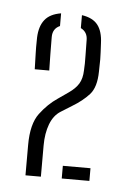

<svg xmlns="http://www.w3.org/2000/svg" viewBox="-37 -832 280 422"><g transform="rotate(5 103.0 -621.0)"><path d="M34.5 -440Q34.5 -454 34.5 -461.2Q34.5 -468.5 34.5 -477.8Q34.5 -487 34.5 -507Q34.5 -553.5 52 -576.8Q69.5 -600 90.5 -614L113.5 -630Q128 -640 135 -651.5Q142 -663 142.5 -681Q143.5 -695.5 143 -713.2Q142.5 -731 142.5 -748Q142.5 -765.5 127.5 -773V-801.5Q151.5 -798 162.5 -784Q173.5 -770 174.5 -744Q175 -731.5 175.5 -724.2Q176 -717 176 -708Q176 -699 175.5 -681Q175 -646.5 160.5 -630.5Q146 -614.5 123.5 -601L99.5 -586Q84 -576.5 76.2 -556Q68.5 -535.5 68.5 -509V-440ZM114.5 -440V-468H175.5V-440ZM34.5 -674Q34 -698 33.5 -709Q33 -720 33.5 -744Q34.5 -769 45.8 -783.2Q57 -797.5 81.5 -801.5V-773.5Q65.5 -766.5 65.5 -748Q65.5 -728.5 65.8 -710.2Q66 -692 66.5 -674Z"/></g></svg>

Font: Big Shoulders Stencil Text Thin
Style: Regular
Weight: 100
Designer: Patric King
Foundry: XO Type Co
Version: Version 2.001